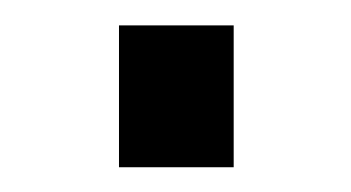

<svg xmlns="http://www.w3.org/2000/svg" viewBox="-20 -399 278 152"><path d="M74.2 -266.6V-378.9H165V-266.6Z"/></svg>

Font: Lohit Devanagari
Style: Regular
Weight: 400
Version: 2.95.4